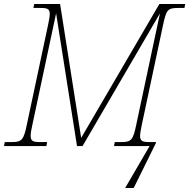

<svg xmlns="http://www.w3.org/2000/svg" viewBox="-37 -734 951 965"><path d="M592 211H635L747 -16V-20H713C680 -20 667 -25 667 -51C667 -64 671 -82 676 -108L782 -606C799 -685 805 -694 859 -694H890L894 -714H764L371 -41L265 -714H135L131 -694H167C202 -694 213 -689 213 -663C213 -650 209 -632 204 -606L98 -108C82 -31 73 -20 23 -20H-13L-17 0H196L200 -20H163C130 -20 117 -25 117 -51C117 -64 120 -82 126 -108L245 -667L350 0H378L767 -667L648 -108C632 -30 623 -20 573 -20H540L536 0H715Z"/></svg>

Font: Noto Serif SemiCondensed Thin
Style: Italic
Weight: 100
Width: 4
Italic angle: -12°
Designer: Monotype Design Team
Foundry: Monotype Imaging Inc.
Version: Version 2.013